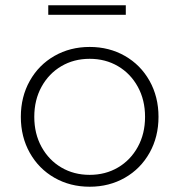

<svg xmlns="http://www.w3.org/2000/svg" viewBox="-20 -704 660 728"><path d="M320 4Q246 4 186.5 -30Q127 -64 93 -124.5Q59 -185 59 -261Q59 -337 93 -397.5Q127 -458 186.5 -492Q246 -526 320 -526Q394 -526 453.5 -492Q513 -458 547 -397.5Q581 -337 581 -261Q581 -185 547 -124.5Q513 -64 453.5 -30Q394 4 320 4ZM320 -41Q380 -41 427.5 -69Q475 -97 502.5 -147Q530 -197 530 -261Q530 -325 502.5 -375Q475 -425 427.5 -453Q380 -481 320 -481Q260 -481 212.5 -453Q165 -425 137.5 -375Q110 -325 110 -261Q110 -197 137.5 -147Q165 -97 212.5 -69Q260 -41 320 -41ZM163 -684H457V-648H163Z"/></svg>

Font: Hilab Light
Style: Regular
Weight: 300
Designer: Cristianderson Lima
Foundry: Cristianderson
Version: Version 1.0